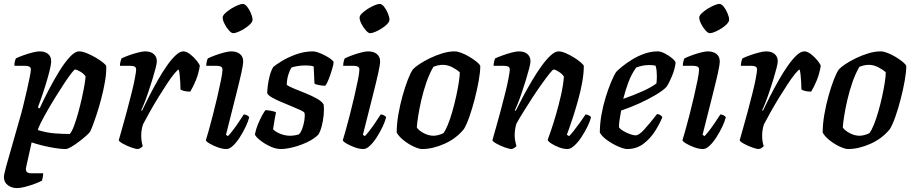

<svg xmlns="http://www.w3.org/2000/svg" viewBox="-25 -763 4680 983"><path d="M62 200Q35 200 15 185Q-5 170 -5 143Q-5 132 6.5 89Q18 46 36.5 -16.5Q55 -79 74 -148Q84 -181 94 -222Q104 -263 113 -302Q122 -341 127.5 -369.5Q133 -398 133 -406Q133 -418 125 -422Q117 -426 104 -426H49Q48 -437 51 -448.5Q54 -460 56 -464Q70 -471 93.5 -479.5Q117 -488 140.5 -494Q164 -500 177 -500Q205 -500 221 -487Q237 -474 237 -449Q237 -434 229 -401.5Q221 -369 209.5 -331.5Q198 -294 186.5 -261.5Q175 -229 169 -213L178 -208Q198 -252 224 -302Q250 -352 278 -397.5Q306 -443 332.5 -471.5Q359 -500 380 -500Q396 -500 418.5 -491Q441 -482 463.5 -469Q486 -456 501.5 -443.5Q517 -431 519 -425Q520 -389 512.5 -345.5Q505 -302 493.5 -258Q482 -214 469.5 -176.5Q457 -139 447.5 -114.5Q438 -90 435 -87Q429 -79 413 -65Q397 -51 377 -36Q357 -21 339 -10.5Q321 0 311 0Q280 0 231 -9.5Q182 -19 137 -34L109 92Q105 110 112 117Q119 124 133 124H196Q196 134 194 144.5Q192 155 190 162Q177 169 153 178Q129 187 104 193.5Q79 200 62 200ZM332 -77Q343 -89 354 -118.5Q365 -148 375.5 -186Q386 -224 394.5 -262.5Q403 -301 408 -331Q413 -361 413 -372Q405 -385 386.5 -396Q368 -407 360 -407Q355 -407 340 -387.5Q325 -368 304.5 -337Q284 -306 261 -269Q238 -232 218 -197Q198 -162 184.5 -135.5Q171 -109 169 -97Q215 -83 257 -80Q299 -77 332 -77Z M682 0Q669 0 646 -8.5Q623 -17 604 -27.5Q585 -38 583 -45Q589 -66 600 -105Q611 -144 624 -191.5Q637 -239 649 -288Q659 -327 665.5 -362Q672 -397 672 -406Q672 -418 664.5 -422Q657 -426 642 -426H589Q589 -436 591.5 -446.5Q594 -457 597 -464Q611 -471 634.5 -479.5Q658 -488 681.5 -494Q705 -500 718 -500Q746 -500 762 -486.5Q778 -473 778 -449Q778 -439 771.5 -413.5Q765 -388 755 -355.5Q745 -323 734 -290.5Q723 -258 713 -233Q703 -208 698 -199L702 -196Q718 -230 739 -271Q760 -312 783 -352.5Q806 -393 829.5 -426.5Q853 -460 874.5 -480Q896 -500 914 -500Q930 -500 949 -485Q968 -470 982 -452.5Q996 -435 998 -426Q992 -387 978 -352.5Q964 -318 949 -294Q930 -294 917 -297.5Q904 -301 899 -305Q899 -319 898 -339.5Q897 -360 895 -378.5Q893 -397 890 -407Q884 -406 867.5 -386Q851 -366 829.5 -333.5Q808 -301 785 -263.5Q762 -226 741.5 -189.5Q721 -153 707 -126Q698 -98 698 -68Q698 -54 700 -40.5Q702 -27 706 -15Q703 -11 696.5 -6.5Q690 -2 682 0Z M1135 0Q1114 0 1090.5 -8.5Q1067 -17 1049 -27.5Q1031 -38 1029 -45Q1033 -57 1043 -92.5Q1053 -128 1065 -174.5Q1077 -221 1088 -268.5Q1099 -316 1106.5 -353.5Q1114 -391 1114 -406Q1114 -418 1106 -422Q1098 -426 1084 -426H1031Q1031 -437 1033.5 -447.5Q1036 -458 1039 -464Q1053 -471 1076 -479.5Q1099 -488 1122 -494Q1145 -500 1158 -500Q1187 -500 1203.5 -486.5Q1220 -473 1220 -449Q1220 -432 1211 -391Q1202 -350 1182.5 -273Q1163 -196 1132 -73L1142 -66Q1152 -76 1167 -95.5Q1182 -115 1197 -137.5Q1212 -160 1223 -177Q1232 -177 1240 -172.5Q1248 -168 1251 -163Q1246 -142 1233 -114.5Q1220 -87 1203 -60.5Q1186 -34 1168 -17Q1150 0 1135 0ZM1169 -593Q1160 -593 1147 -607.5Q1134 -622 1124.5 -641Q1115 -660 1115 -673Q1115 -683 1127.5 -695Q1140 -707 1157.5 -718Q1175 -729 1192 -736Q1209 -743 1218 -743Q1229 -743 1240.5 -728.5Q1252 -714 1260 -694.5Q1268 -675 1268 -662Q1268 -652 1256.5 -640Q1245 -628 1228.5 -617.5Q1212 -607 1195.5 -600Q1179 -593 1169 -593Z M1412 0Q1387 0 1358 -13.5Q1329 -27 1306.5 -45Q1284 -63 1280 -75Q1285 -101 1295.5 -126.5Q1306 -152 1317 -172Q1328 -192 1334 -199Q1346 -199 1364 -195.5Q1382 -192 1388 -188Q1385 -173 1381 -150.5Q1377 -128 1373 -101Q1387 -87 1411 -77.5Q1435 -68 1461 -68Q1471 -68 1483.5 -70Q1496 -72 1505 -75Q1515 -84 1522.5 -104.5Q1530 -125 1533.5 -148Q1537 -171 1534 -185Q1531 -191 1512.5 -199.5Q1494 -208 1467.5 -219Q1441 -230 1413.5 -241.5Q1386 -253 1366.5 -264.5Q1347 -276 1343 -286Q1343 -299 1346 -324Q1349 -349 1356 -375.5Q1363 -402 1374 -420Q1385 -430 1415.5 -449Q1446 -468 1489 -484Q1532 -500 1578 -500Q1588 -500 1605 -494Q1622 -488 1640 -478.5Q1658 -469 1670.5 -459.5Q1683 -450 1683 -444Q1683 -435 1676 -411Q1669 -387 1659.5 -361.5Q1650 -336 1640 -324Q1626 -324 1607.5 -327.5Q1589 -331 1585 -335Q1584 -355 1583 -377.5Q1582 -400 1581 -423Q1571 -426 1559.5 -427Q1548 -428 1539 -428Q1518 -428 1497 -424.5Q1476 -421 1467 -417Q1458 -403 1451 -380Q1444 -357 1443 -329Q1454 -320 1481.5 -309Q1509 -298 1541 -285Q1573 -272 1598.5 -257.5Q1624 -243 1632 -228Q1635 -203 1632 -173Q1629 -143 1622 -116.5Q1615 -90 1605 -74Q1586 -54 1551.5 -37Q1517 -20 1479 -10Q1441 0 1412 0Z M1836 0Q1815 0 1791.5 -8.5Q1768 -17 1750 -27.5Q1732 -38 1730 -45Q1734 -57 1744 -92.5Q1754 -128 1766 -174.5Q1778 -221 1789 -268.5Q1800 -316 1807.5 -353.5Q1815 -391 1815 -406Q1815 -418 1807 -422Q1799 -426 1785 -426H1732Q1732 -437 1734.5 -447.5Q1737 -458 1740 -464Q1754 -471 1777 -479.5Q1800 -488 1823 -494Q1846 -500 1859 -500Q1888 -500 1904.5 -486.5Q1921 -473 1921 -449Q1921 -432 1912 -391Q1903 -350 1883.5 -273Q1864 -196 1833 -73L1843 -66Q1853 -76 1868 -95.5Q1883 -115 1898 -137.5Q1913 -160 1924 -177Q1933 -177 1941 -172.5Q1949 -168 1952 -163Q1947 -142 1934 -114.5Q1921 -87 1904 -60.5Q1887 -34 1869 -17Q1851 0 1836 0ZM1870 -593Q1861 -593 1848 -607.5Q1835 -622 1825.5 -641Q1816 -660 1816 -673Q1816 -683 1828.5 -695Q1841 -707 1858.5 -718Q1876 -729 1893 -736Q1910 -743 1919 -743Q1930 -743 1941.5 -728.5Q1953 -714 1961 -694.5Q1969 -675 1969 -662Q1969 -652 1957.5 -640Q1946 -628 1929.5 -617.5Q1913 -607 1896.5 -600Q1880 -593 1870 -593Z M2136 0Q2121 0 2094.5 -12Q2068 -24 2043 -43.5Q2018 -63 2006 -84Q2006 -128 2014.5 -177Q2023 -226 2036 -272.5Q2049 -319 2063 -355Q2077 -391 2089 -408Q2099 -419 2122 -434.5Q2145 -450 2176 -465Q2207 -480 2240 -490Q2273 -500 2303 -500Q2317 -500 2338 -492Q2359 -484 2379.5 -471.5Q2400 -459 2415.5 -446.5Q2431 -434 2434 -425Q2434 -395 2426 -350Q2418 -305 2405.5 -256.5Q2393 -208 2378.5 -166.5Q2364 -125 2350 -102Q2310 -53 2250 -26.5Q2190 0 2136 0ZM2195 -68Q2205 -68 2219 -71.5Q2233 -75 2245 -81Q2256 -95 2268 -124.5Q2280 -154 2291 -192.5Q2302 -231 2310.5 -270Q2319 -309 2324 -341.5Q2329 -374 2329 -393Q2312 -408 2289 -419.5Q2266 -431 2242 -431Q2230 -431 2218.5 -428.5Q2207 -426 2194 -421Q2174 -387 2158.5 -342.5Q2143 -298 2132.5 -252.5Q2122 -207 2116 -169Q2110 -131 2109 -110Q2120 -94 2145 -81Q2170 -68 2195 -68Z M2595 0Q2582 0 2559 -8.5Q2536 -17 2517 -27.5Q2498 -38 2496 -45Q2502 -66 2513 -105Q2524 -144 2537 -191.5Q2550 -239 2562 -288Q2572 -327 2578.5 -362Q2585 -397 2585 -406Q2585 -418 2577.5 -422Q2570 -426 2555 -426H2502Q2502 -436 2504.5 -446.5Q2507 -457 2510 -464Q2525 -471 2548.5 -479.5Q2572 -488 2595 -494Q2618 -500 2631 -500Q2659 -500 2675 -486.5Q2691 -473 2691 -449Q2691 -439 2684.5 -413.5Q2678 -388 2668 -355.5Q2658 -323 2647 -290.5Q2636 -258 2626 -233Q2616 -208 2611 -199L2615 -195Q2632 -229 2653.5 -269.5Q2675 -310 2699 -350.5Q2723 -391 2747.5 -425Q2772 -459 2794.5 -479.5Q2817 -500 2835 -500Q2850 -500 2871 -491Q2892 -482 2913 -469Q2934 -456 2948.5 -443.5Q2963 -431 2964 -425Q2964 -388 2956 -343Q2948 -298 2935.5 -253Q2923 -208 2910.5 -169Q2898 -130 2888.5 -104Q2879 -78 2877 -73L2889 -66Q2899 -76 2914.5 -96Q2930 -116 2946 -138Q2962 -160 2973 -177Q2982 -177 2990.5 -172Q2999 -167 3001 -163Q2996 -142 2982.5 -114.5Q2969 -87 2951.5 -60.5Q2934 -34 2915 -17Q2896 0 2881 0Q2860 0 2837.5 -8.5Q2815 -17 2798 -28Q2781 -39 2779 -47Q2784 -60 2796 -95Q2808 -130 2822 -178Q2836 -226 2847.5 -277Q2859 -328 2862 -371Q2853 -385 2835.5 -396Q2818 -407 2810 -407Q2805 -407 2789 -387Q2773 -367 2750 -335Q2727 -303 2702.5 -265.5Q2678 -228 2656 -192.5Q2634 -157 2619 -130Q2610 -101 2610 -70Q2610 -56 2612.5 -42.5Q2615 -29 2619 -15Q2616 -11 2609.5 -6.5Q2603 -2 2595 0Z M3186 0Q3171 0 3142.5 -12Q3114 -24 3086 -43.5Q3058 -63 3046 -84Q3046 -129 3054.5 -176.5Q3063 -224 3076.5 -267Q3090 -310 3104 -343.5Q3118 -377 3129 -394Q3139 -405 3160.5 -422.5Q3182 -440 3211 -458Q3240 -476 3274 -488Q3308 -500 3343 -500Q3358 -500 3379.5 -489Q3401 -478 3417 -464Q3433 -450 3434 -441Q3430 -409 3415.5 -373.5Q3401 -338 3387 -318Q3369 -299 3331 -276.5Q3293 -254 3246.5 -233Q3200 -212 3155 -197Q3149 -164 3146.5 -145.5Q3144 -127 3144 -112Q3150 -102 3166 -92.5Q3182 -83 3200 -76.5Q3218 -70 3229 -70Q3246 -70 3272.5 -99Q3299 -128 3339 -179Q3348 -179 3356 -173.5Q3364 -168 3366 -163Q3353 -130 3329 -92Q3305 -54 3269.5 -27Q3234 0 3186 0ZM3166 -257Q3218 -275 3263 -295Q3308 -315 3336 -336Q3338 -356 3338 -374Q3338 -388 3336.5 -402Q3335 -416 3331 -427Q3317 -430 3298 -430Q3265 -430 3232 -417Q3208 -384 3192 -341Q3176 -298 3166 -257Z M3575 0Q3554 0 3530.5 -8.5Q3507 -17 3489 -27.5Q3471 -38 3469 -45Q3473 -57 3483 -92.5Q3493 -128 3505 -174.5Q3517 -221 3528 -268.5Q3539 -316 3546.5 -353.5Q3554 -391 3554 -406Q3554 -418 3546 -422Q3538 -426 3524 -426H3471Q3471 -437 3473.5 -447.5Q3476 -458 3479 -464Q3493 -471 3516 -479.5Q3539 -488 3562 -494Q3585 -500 3598 -500Q3627 -500 3643.5 -486.5Q3660 -473 3660 -449Q3660 -432 3651 -391Q3642 -350 3622.5 -273Q3603 -196 3572 -73L3582 -66Q3592 -76 3607 -95.5Q3622 -115 3637 -137.5Q3652 -160 3663 -177Q3672 -177 3680 -172.5Q3688 -168 3691 -163Q3686 -142 3673 -114.5Q3660 -87 3643 -60.5Q3626 -34 3608 -17Q3590 0 3575 0ZM3609 -593Q3600 -593 3587 -607.5Q3574 -622 3564.5 -641Q3555 -660 3555 -673Q3555 -683 3567.5 -695Q3580 -707 3597.5 -718Q3615 -729 3632 -736Q3649 -743 3658 -743Q3669 -743 3680.5 -728.5Q3692 -714 3700 -694.5Q3708 -675 3708 -662Q3708 -652 3696.5 -640Q3685 -628 3668.5 -617.5Q3652 -607 3635.5 -600Q3619 -593 3609 -593Z M3861 0Q3848 0 3825 -8.5Q3802 -17 3783 -27.5Q3764 -38 3762 -45Q3768 -66 3779 -105Q3790 -144 3803 -191.5Q3816 -239 3828 -288Q3838 -327 3844.5 -362Q3851 -397 3851 -406Q3851 -418 3843.5 -422Q3836 -426 3821 -426H3768Q3768 -436 3770.5 -446.5Q3773 -457 3776 -464Q3790 -471 3813.5 -479.5Q3837 -488 3860.5 -494Q3884 -500 3897 -500Q3925 -500 3941 -486.5Q3957 -473 3957 -449Q3957 -439 3950.5 -413.5Q3944 -388 3934 -355.5Q3924 -323 3913 -290.5Q3902 -258 3892 -233Q3882 -208 3877 -199L3881 -196Q3897 -230 3918 -271Q3939 -312 3962 -352.5Q3985 -393 4008.5 -426.5Q4032 -460 4053.5 -480Q4075 -500 4093 -500Q4109 -500 4128 -485Q4147 -470 4161 -452.5Q4175 -435 4177 -426Q4171 -387 4157 -352.5Q4143 -318 4128 -294Q4109 -294 4096 -297.5Q4083 -301 4078 -305Q4078 -319 4077 -339.5Q4076 -360 4074 -378.5Q4072 -397 4069 -407Q4063 -406 4046.5 -386Q4030 -366 4008.5 -333.5Q3987 -301 3964 -263.5Q3941 -226 3920.5 -189.5Q3900 -153 3886 -126Q3877 -98 3877 -68Q3877 -54 3879 -40.5Q3881 -27 3885 -15Q3882 -11 3875.5 -6.5Q3869 -2 3861 0Z M4317 0Q4302 0 4275.5 -12Q4249 -24 4224 -43.5Q4199 -63 4187 -84Q4187 -128 4195.5 -177Q4204 -226 4217 -272.5Q4230 -319 4244 -355Q4258 -391 4270 -408Q4280 -419 4303 -434.5Q4326 -450 4357 -465Q4388 -480 4421 -490Q4454 -500 4484 -500Q4498 -500 4519 -492Q4540 -484 4560.5 -471.5Q4581 -459 4596.5 -446.5Q4612 -434 4615 -425Q4615 -395 4607 -350Q4599 -305 4586.5 -256.5Q4574 -208 4559.5 -166.5Q4545 -125 4531 -102Q4491 -53 4431 -26.5Q4371 0 4317 0ZM4376 -68Q4386 -68 4400 -71.5Q4414 -75 4426 -81Q4437 -95 4449 -124.5Q4461 -154 4472 -192.5Q4483 -231 4491.5 -270Q4500 -309 4505 -341.5Q4510 -374 4510 -393Q4493 -408 4470 -419.5Q4447 -431 4423 -431Q4411 -431 4399.5 -428.5Q4388 -426 4375 -421Q4355 -387 4339.5 -342.5Q4324 -298 4313.5 -252.5Q4303 -207 4297 -169Q4291 -131 4290 -110Q4301 -94 4326 -81Q4351 -68 4376 -68Z"/></svg>

Font: Texturina SemiBold
Style: Italic
Weight: 600
Italic angle: -11°
Designer: Guillermo Torres Carreño
Foundry: Omnibus-Type
Version: Version 1.002; ttfautohint (v1.8.3)